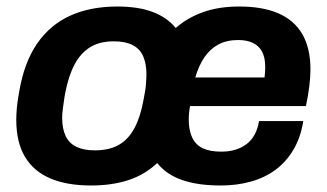

<svg xmlns="http://www.w3.org/2000/svg" viewBox="-20 -558 1005 590"><path d="M260 12Q185 12 134 -10Q83 -32 56.5 -76.5Q30 -121 30 -190Q30 -208 32 -229Q34 -250 39 -276Q54 -366 94 -424Q134 -482 196 -510Q258 -538 341 -538Q404 -538 448.5 -521.5Q493 -505 520 -472Q555 -503 603.5 -520.5Q652 -538 715 -538Q787 -538 835.5 -517Q884 -496 909 -453Q934 -410 934 -344Q934 -322 930.5 -293Q927 -264 920 -232H564Q562 -221 561 -210.5Q560 -200 560 -190Q560 -158 570.5 -135.5Q581 -113 603 -102.5Q625 -92 660 -92Q684 -92 703.5 -98Q723 -104 738 -115.5Q753 -127 762.5 -144.5Q772 -162 776 -186H912Q904 -136 882 -98.5Q860 -61 827 -36.5Q794 -12 751 0Q708 12 658 12Q589 12 540.5 -4.5Q492 -21 463 -57Q425 -21 374.5 -4.5Q324 12 260 12ZM271 -96Q316 -96 345.5 -113Q375 -130 393.5 -165Q412 -200 421 -251Q424 -267 426 -278.5Q428 -290 428.5 -299.5Q429 -309 429.5 -315.5Q430 -322 430 -329Q430 -362 420 -385Q410 -408 387.5 -419.5Q365 -431 330 -431Q286 -431 257 -413Q228 -395 209.5 -360.5Q191 -326 181 -275Q178 -260 176.5 -248Q175 -236 173.5 -226.5Q172 -217 171.5 -209.5Q171 -202 171 -196Q171 -163 181.5 -140.5Q192 -118 214.5 -107Q237 -96 271 -96ZM580 -320H793Q794 -329 794.5 -337.5Q795 -346 795 -352Q795 -381 785.5 -399Q776 -417 757.5 -426Q739 -435 712 -435Q677 -435 651.5 -421.5Q626 -408 608.5 -382.5Q591 -357 580 -320Z"/></svg>

Font: Archivo SemiBold
Style: Bold Italic
Weight: 700
Italic angle: -10°
Version: Version 2.001